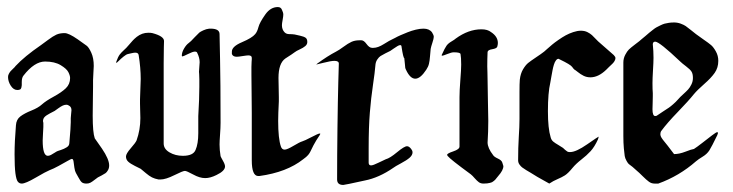

<svg xmlns="http://www.w3.org/2000/svg" viewBox="-20 -523 2088 547"><path d="M116.2 -79.1Q120.1 -79.1 125 -81.5Q129.9 -84 135.7 -87.9Q141.6 -91.8 144.5 -92.8Q147.5 -93.8 153.3 -95.7Q159.2 -97.7 162.1 -99.1Q165 -100.6 169.4 -103Q173.8 -105.5 175.8 -108.9Q177.7 -112.3 177.7 -117.2Q181.6 -161.1 181.6 -174.8V-186.5Q181.6 -190.4 182.6 -198.2Q183.6 -206.1 183.6 -209Q183.6 -216.8 178.7 -220.7Q173.8 -224.6 168.9 -224.6Q164.1 -224.6 158.7 -222.2Q153.3 -219.7 146 -214.4Q138.7 -209 135.7 -207Q133.8 -206.1 122.6 -200.2Q111.3 -194.3 106.9 -189.5Q102.5 -184.6 102.5 -177.7L103.5 -172.9Q103.5 -168 103.5 -161.1Q103.5 -155.3 102.5 -142.6Q101.6 -129.9 101.6 -123Q101.6 -79.1 116.2 -79.1ZM164.1 -428.7Q175.8 -428.7 201.2 -411.1Q220.7 -397.5 227.1 -392.6Q233.4 -387.7 240.2 -372.6Q247.1 -357.4 247.1 -335Q247.1 -329.1 246.1 -315.9Q245.1 -302.7 245.1 -294.9V-276.4Q245.1 -265.6 244.6 -237.3Q244.1 -209 244.1 -193.4Q244.1 -145.5 250 -128.9L270.5 -99.6Q291 -69.3 291 -51.8Q291 -43.9 287.6 -38.1Q284.2 -32.2 280.8 -29.8Q277.3 -27.3 270 -23.4Q262.7 -19.5 258.8 -17.6Q255.9 -15.6 249 -10.3Q242.2 -4.9 237.3 -2.4Q232.4 0 226.6 0Q217.8 0 213.4 -3.4Q209 -6.8 203.1 -18.1Q197.3 -29.3 196.3 -30.3Q193.4 -35.2 191.9 -45.4Q190.4 -55.7 189.5 -63Q188.5 -70.3 184.6 -70.3Q182.6 -70.3 172.4 -64.5Q162.1 -58.6 147 -50.3Q131.8 -42 121.1 -38.1Q111.3 -34.2 82 -17.1Q52.7 0 42 0Q35.2 0 30.8 -5.4Q26.4 -10.7 23.9 -29.3Q21.5 -47.9 21.5 -83Q21.5 -120.1 25.4 -166Q26.4 -182.6 38.1 -191.4Q49.8 -200.2 69.3 -208Q88.9 -215.8 99.6 -225.6Q110.4 -235.4 132.8 -247.6Q155.3 -259.8 167.5 -271.5Q179.7 -283.2 179.7 -300.8Q179.7 -307.6 174.8 -317.4Q169.9 -327.1 152.8 -337.4Q135.7 -347.7 108.4 -347.7Q78.1 -347.7 46.9 -307.6Q42 -301.8 42 -289.1Q42 -282.2 42 -280.3Q42 -278.3 41 -273.9Q40 -269.5 37.1 -268.1Q34.2 -266.6 29.3 -266.6Q18.6 -266.6 10.7 -278.8Q2.9 -291 2.9 -303.7Q2.9 -308.6 5.4 -313Q7.8 -317.4 10.3 -320.3Q12.7 -323.2 17.6 -327.6Q22.5 -332 24.4 -335Q49.8 -362.3 96.7 -394.5Q102.5 -398.4 116.7 -409.2Q130.9 -419.9 140.6 -424.3Q150.4 -428.7 164.1 -428.7Z M431.6 -11.7Q420.9 -13.7 413.1 -17.6Q405.3 -21.5 395.5 -29.8Q385.7 -38.1 380.9 -42Q377 -43.9 364.3 -50.3Q351.6 -56.6 345.2 -62.5Q338.9 -68.4 338.9 -77.1Q338.9 -85 352.5 -100.6Q366.2 -116.2 369.1 -123Q379.9 -153.3 379.9 -186.5Q379.9 -192.4 379.4 -206.1Q378.9 -219.7 378.9 -227.5V-240.2Q380.9 -289.1 380.9 -297.9Q380.9 -330.1 375 -366.2Q374 -373 365.2 -373Q361.3 -373 353.5 -371.1Q345.7 -369.1 344.7 -369.1Q339.8 -368.2 332 -361.8Q324.2 -355.5 318.4 -349.6Q312.5 -343.8 311.5 -343.8Q310.5 -343.8 311.5 -347.7Q316.4 -361.3 320.8 -367.2Q325.2 -373 330.6 -377.9Q335.9 -382.8 339.8 -386.7Q340.8 -387.7 347.2 -395Q353.5 -402.3 357.9 -407.2Q362.3 -412.1 369.6 -418Q377 -423.8 385.3 -426.8Q393.6 -429.7 402.3 -429.7Q410.2 -429.7 414.1 -428.7Q447.3 -419.9 447.3 -406.2Q447.3 -404.3 446.8 -388.2Q446.3 -372.1 446.3 -342.8V-114.3Q446.3 -98.6 462.9 -88.9Q479.5 -79.1 501 -79.1Q530.3 -79.1 537.1 -95.7Q544.9 -113.3 544.9 -143.6V-176.8V-192.4Q547.9 -242.2 547.9 -275.4Q547.9 -287.1 547.9 -296.9Q547.9 -306.6 547.4 -312Q546.9 -317.4 546.9 -318.4Q546.9 -324.2 547.9 -333Q548.8 -341.8 548.8 -345.7Q548.8 -358.4 542 -372.1Q541 -376 535.2 -376Q529.3 -376 515.6 -369.1Q502 -362.3 500 -362.3Q498 -362.3 498 -364.3Q498 -374 504.4 -384.8Q510.7 -395.5 517.6 -400.4L524.4 -406.2Q525.4 -407.2 535.2 -417.5Q544.9 -427.7 547.9 -430.2Q550.8 -432.6 559.1 -436.5Q567.4 -440.4 576.2 -441.4H580.1Q605.5 -441.4 605.5 -425.8Q605.5 -419.9 606.9 -356Q608.4 -292 608.4 -172.9Q608.4 -159.2 606.9 -139.6Q605.5 -120.1 605.5 -111.3Q605.5 -95.7 608.4 -78.1Q609.4 -75.2 615.2 -64.9Q621.1 -54.7 621.1 -48.8Q621.1 -36.1 596.7 -24.4Q579.1 -15.6 564.5 -15.6Q548.8 -15.6 530.3 -25.9Q511.7 -36.1 506.8 -36.1Q501 -36.1 476.6 -23.9Q452.1 -11.7 437.5 -11.7Z M890.6 -137.7Q879.9 -122.1 873 -108.9Q866.2 -95.7 864.3 -91.3Q862.3 -86.9 857.9 -81.5Q853.5 -76.2 843.8 -69.3Q796.9 -32.2 718.8 -21.5H715.8Q697.3 -21.5 697.3 -66.4V-201.2Q697.3 -222.7 696.8 -258.3Q696.3 -293.9 696.3 -309.6Q696.3 -322.3 696.3 -332.5Q696.3 -342.8 696.8 -346.7Q697.3 -350.6 697.3 -354Q697.3 -357.4 697.3 -358.4Q697.3 -365.2 687.5 -365.2Q683.6 -365.2 671.4 -363.3Q659.2 -361.3 654.3 -361.3Q643.6 -361.3 640.6 -369.1V-376Q640.6 -390.6 669.4 -402.8Q698.2 -415 707 -425.8Q712.9 -432.6 716.3 -445.8Q719.7 -459 736.3 -482.4Q751 -502.9 771.5 -502.9Q780.3 -502.9 783.2 -495.1Q787.1 -487.3 787.1 -481.4Q787.1 -476.6 785.2 -466.3Q783.2 -456.1 783.2 -451.2Q783.2 -438.5 791 -430.7Q795.9 -425.8 804.2 -425.8Q812.5 -425.8 819.3 -424.8Q823.2 -423.8 834.5 -421.4Q845.7 -418.9 850.6 -415.5Q855.5 -412.1 855.5 -403.3Q855.5 -396.5 849.6 -391.6Q843.8 -386.7 834 -382.3Q824.2 -377.9 819.3 -374Q814.5 -370.1 793 -356.4Q773.4 -342.8 773.4 -300.8Q773.4 -293 773.9 -274.4Q774.4 -255.9 774.4 -246.1V-234.4Q772.5 -197.3 772.5 -178.7Q772.5 -127.9 780.3 -105.5Q783.2 -96.7 791 -96.7Q797.9 -96.7 815.9 -107.4Q834 -118.2 840.8 -120.1Q847.7 -122.1 867.2 -132.3Q886.7 -142.6 890.6 -142.6Q892.6 -142.6 892.6 -141.6Z M1131.8 -357.4Q1128.9 -357.4 1124 -389.6Q1124 -394.5 1120.1 -394.5Q1117.2 -394.5 1112.3 -391.6Q1107.4 -388.7 1101.1 -384.3Q1094.7 -379.9 1091.8 -377.9Q1087.9 -376 1078.1 -371.1Q1068.4 -366.2 1064 -363.3Q1059.6 -360.4 1055.2 -354Q1050.8 -347.7 1049.8 -339.8Q1047.9 -316.4 1042.5 -280.3Q1037.1 -244.1 1033.7 -202.6Q1030.3 -161.1 1030.3 -100.6V-59.6Q1030.3 -51.8 1037.1 -51.8Q1043 -51.8 1058.6 -59.6Q1074.2 -67.4 1079.1 -69.3Q1090.8 -72.3 1111.3 -89.4Q1131.8 -106.4 1139.6 -106.4Q1145.5 -106.4 1151.4 -98.6Q1155.3 -93.8 1155.3 -88.9Q1155.3 -81.1 1147 -73.7Q1138.7 -66.4 1122.1 -57.6Q1105.5 -48.8 1100.6 -44.9Q1059.6 -16.6 1019.5 -8.8Q961.9 3.9 958 3.9Q940.4 3.9 940.4 -11.7Q940.4 -79.1 941.4 -158.2Q942.4 -237.3 943.8 -289.1Q945.3 -340.8 945.3 -341.8Q945.3 -349.6 932.6 -349.6Q922.9 -349.6 901.9 -344.2Q880.9 -338.9 879.9 -338.9L881.8 -339.8Q882.8 -340.8 883.8 -341.8Q913.1 -363.3 937.5 -376Q945.3 -379.9 958.5 -389.6Q971.7 -399.4 981.4 -403.8Q991.2 -408.2 1003.9 -408.2H1009.8Q1016.6 -408.2 1024.4 -397.5Q1032.2 -386.7 1040 -386.7H1043.9Q1056.6 -386.7 1073.7 -397.5Q1090.8 -408.2 1097.7 -411.1Q1098.6 -411.1 1105.5 -415Q1112.3 -418.9 1121.6 -422.9Q1130.9 -426.8 1141.6 -431.2Q1152.3 -435.5 1164.6 -438.5Q1176.8 -441.4 1186.5 -441.4Q1203.1 -441.4 1210.9 -430.7Q1215.8 -422.9 1215.8 -418Q1215.8 -413.1 1211.9 -401.4Q1208 -389.6 1207 -383.8Q1206.1 -376 1205.1 -362.8Q1204.1 -349.6 1202.1 -341.3Q1200.2 -333 1194.3 -324.2Q1177.7 -298.8 1163.1 -298.8Q1148.4 -298.8 1136.7 -324.2Q1133.8 -329.1 1133.8 -337.9Q1133.8 -340.8 1132.8 -347.7Q1131.8 -354.5 1131.8 -357.4Z M1272.5 -374Q1266.6 -374 1254.4 -369.1Q1242.2 -364.3 1240.2 -364.3Q1238.3 -364.3 1238.3 -365.2Q1238.3 -367.2 1239.3 -368.2Q1247.1 -385.7 1252 -392.6Q1256.8 -399.4 1266.1 -404.8Q1275.4 -410.2 1278.3 -413.1Q1314.5 -439.5 1351.6 -439.5Q1369.1 -439.5 1378.9 -431.6Q1398.4 -418.9 1398.4 -400.4Q1398.4 -395.5 1396.5 -389.6Q1394.5 -384.8 1382.3 -382.8Q1370.1 -380.9 1369.1 -375Q1368.2 -355.5 1368.2 -334Q1368.2 -326.2 1368.7 -315.9Q1369.1 -305.7 1369.1 -293.9Q1369.1 -270.5 1370.1 -232.9Q1371.1 -195.3 1371.1 -178.7Q1371.1 -162.1 1370.6 -148.4Q1370.1 -134.8 1369.6 -127Q1369.1 -119.1 1369.1 -117.2Q1369.1 -101.6 1384.8 -81.1Q1387.7 -76.2 1398.4 -71.3Q1409.2 -66.4 1411.1 -59.6Q1414.1 -50.8 1414.1 -49.8Q1414.1 -38.1 1399.4 -21.5Q1398.4 -20.5 1395 -16.1Q1391.6 -11.7 1390.6 -10.7Q1389.6 -9.8 1386.7 -7.3Q1383.8 -4.9 1381.8 -3.9Q1379.9 -2.9 1376 -2Q1372.1 -1 1367.7 -0.5Q1363.3 0 1357.4 0Q1349.6 0 1344.2 -3.9Q1338.9 -7.8 1332.5 -15.1Q1326.2 -22.5 1321.3 -26.4Q1262.7 -69.3 1255.9 -78.1Q1253.9 -80.1 1253.9 -82Q1253.9 -85.9 1271.5 -91.8Q1289.1 -97.7 1289.1 -105.5V-198.2V-246.1Q1289.1 -264.6 1291.5 -294.9Q1293.9 -325.2 1293.9 -338.9Q1293.9 -359.4 1292 -369.1Q1291 -374 1272.5 -374Z M1685.5 -133.8Q1685.5 -131.8 1683.6 -126Q1673.8 -104.5 1662.6 -92.3Q1651.4 -80.1 1636.2 -68.4Q1621.1 -56.6 1611.3 -44.9Q1598.6 -29.3 1589.4 -23.4Q1580.1 -17.6 1568.4 -12.7Q1556.6 -7.8 1544.9 0Q1503.9 -22.5 1491.2 -31.2Q1487.3 -33.2 1479.5 -38.1Q1471.7 -43 1467.8 -45.9Q1463.9 -48.8 1460 -54.2Q1456.1 -59.6 1456.1 -66.4Q1456.1 -102.5 1458 -132.8Q1460 -163.1 1460 -183.6V-203.1V-260.7Q1460 -285.2 1460.9 -295.9Q1462.9 -313.5 1470.2 -325.7Q1477.5 -337.9 1484.9 -343.8Q1492.2 -349.6 1506.8 -359.4Q1521.5 -369.1 1530.3 -376Q1531.2 -377 1539.1 -383.8Q1546.9 -390.6 1553.2 -396Q1559.6 -401.4 1570.8 -409.2Q1582 -417 1591.8 -422.4Q1601.6 -427.7 1613.3 -431.6Q1625 -435.5 1634.8 -435.5Q1645.5 -435.5 1653.3 -431.6Q1661.1 -427.7 1666.5 -422.9Q1671.9 -418 1678.2 -411.1Q1684.6 -404.3 1689.5 -400.4L1728.5 -366.2Q1733.4 -361.3 1733.4 -357.4Q1733.4 -353.5 1730.5 -348.6Q1727.5 -343.8 1724.1 -340.8Q1720.7 -337.9 1714.8 -332Q1709 -326.2 1707 -324.2Q1684.6 -302.7 1662.1 -302.7Q1651.4 -302.7 1642.6 -307.1Q1633.8 -311.5 1626 -317.9Q1618.2 -324.2 1617.2 -324.2Q1614.3 -326.2 1609.9 -332.5Q1605.5 -338.9 1575.2 -353.5L1571.3 -355.5Q1567.4 -355.5 1564 -351.1Q1560.5 -346.7 1558.1 -338.9Q1555.7 -331.1 1554.2 -323.2Q1552.7 -315.4 1550.8 -304.7Q1548.8 -293.9 1547.9 -288.1Q1541 -258.8 1541 -206.1Q1541 -157.2 1548.8 -131.8Q1550.8 -124 1556.2 -119.6Q1561.5 -115.2 1570.8 -109.9Q1580.1 -104.5 1584 -101.6Q1585.9 -99.6 1589.8 -96.2Q1593.8 -92.8 1596.2 -91.3Q1598.6 -89.8 1602.5 -89.8H1604.5Q1621.1 -89.8 1652.8 -111.8Q1684.6 -133.8 1685.5 -133.8Z M1852.5 -194.3Q1859.4 -199.2 1870.1 -206.1Q1880.9 -212.9 1885.7 -216.3Q1890.6 -219.7 1897.9 -226.1Q1905.3 -232.4 1912.1 -240.2Q1917 -246.1 1926.3 -254.4Q1935.5 -262.7 1940.4 -268.1Q1945.3 -273.4 1949.7 -282.2Q1954.1 -291 1954.1 -300.8Q1954.1 -312.5 1950.2 -318.8Q1946.3 -325.2 1934.6 -334Q1922.9 -342.8 1918 -347.7Q1858.4 -404.3 1846.7 -404.3Q1839.8 -404.3 1839.8 -396.5Q1839.8 -395.5 1840.3 -390.6Q1840.8 -385.7 1841.3 -377.4Q1841.8 -369.1 1841.8 -358.4Q1841.8 -345.7 1840.3 -322.3Q1838.9 -298.8 1838.9 -286.1Q1838.9 -267.6 1839.8 -257.8V-249Q1839.8 -243.2 1839.4 -230Q1838.9 -216.8 1838.9 -211.9Q1838.9 -192.4 1846.7 -192.4Q1850.6 -192.4 1852.5 -194.3ZM1957 -254.9Q1941.4 -235.4 1911.1 -204.1Q1880.9 -172.9 1864.3 -150.4Q1861.3 -146.5 1861.3 -140.6Q1861.3 -135.7 1864.7 -130.4Q1868.2 -125 1873.5 -118.7Q1878.9 -112.3 1881.8 -108.4Q1883.8 -105.5 1900.4 -84Q1915 -84 1932.6 -90.8Q1950.2 -97.7 1957 -98.6Q1964.8 -103.5 1980.5 -115.7Q1996.1 -127.9 2008.3 -137.2Q2020.5 -146.5 2023.4 -146.5Q2025.4 -146.5 2025.4 -143.6L2023.4 -137.7Q2007.8 -105.5 2001 -94.7Q1994.1 -84 1981.9 -76.7Q1969.7 -69.3 1962.9 -63.5Q1915 -21.5 1855.5 0H1844.7Q1835.9 0 1828.6 -5.4Q1821.3 -10.7 1810.5 -21.5Q1799.8 -32.2 1794.9 -36.1Q1790 -41 1782.2 -47.4Q1774.4 -53.7 1772 -55.2Q1769.5 -56.6 1765.1 -64.5Q1760.7 -72.3 1759.8 -78.6Q1758.8 -85 1757.3 -100.6Q1755.9 -116.2 1755.9 -135.3Q1755.9 -154.3 1755.9 -185.5V-344.7Q1755.9 -356.4 1761.2 -366.7Q1766.6 -377 1771.5 -381.8Q1776.4 -386.7 1790 -397Q1803.7 -407.2 1807.6 -411.1Q1810.5 -413.1 1818.8 -420.4Q1827.1 -427.7 1829.6 -429.7Q1832 -431.6 1839.4 -437.5Q1846.7 -443.4 1850.6 -445.3Q1854.5 -447.3 1861.3 -450.7Q1868.2 -454.1 1873.5 -455.6Q1878.9 -457 1885.7 -458Q1892.6 -459 1900.4 -459Q1910.2 -459 1919.4 -455.6Q1928.7 -452.1 1933.6 -448.7Q1938.5 -445.3 1948.2 -437.5Q1958 -429.7 1962.9 -425.8Q1967.8 -421.9 1983.4 -411.1Q1999 -400.4 2005.9 -394.5Q2012.7 -388.7 2019.5 -376.5Q2026.4 -364.3 2026.4 -349.6Q2026.4 -330.1 2016.1 -315.4Q2005.9 -300.8 1986.3 -283.7Q1966.8 -266.6 1957 -254.9Z"/></svg>

Font: Isabella
Style: Medium
Weight: 500
Designer: John Stracke
Version: Version 001.202